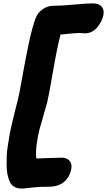

<svg xmlns="http://www.w3.org/2000/svg" viewBox="-20 -830 630 1129"><path d="M104 278.8Q82 278.8 63.2 267.6Q44.4 256.3 37.1 237.8Q28.8 218.8 23.9 195.1Q19 171.4 19 141.8Q19 112.3 19.5 87.6Q20 63 26.1 26.4Q32.2 -10.3 35.4 -31.5Q38.6 -52.7 47.9 -92Q57.1 -131.3 60.3 -145.3Q63.5 -159.2 73.2 -197.3Q83 -235.4 84 -238.8Q93.3 -274.9 110.8 -375.2Q128.4 -475.6 148.7 -572.3Q168.9 -668.9 189.9 -724.1Q202.1 -755.4 231 -775.6Q259.8 -795.9 292 -795.9Q335.4 -795.9 414.6 -803Q493.7 -810.1 524.9 -810.1Q562 -810.1 578.1 -790.8Q594.2 -771.5 587.9 -741.2Q580.1 -702.1 550.5 -668Q521 -633.8 478 -633.8Q473.6 -633.8 462.6 -635Q451.7 -636.2 444.8 -636.2Q428.7 -636.2 335.9 -627Q316.9 -556.2 291.5 -409.2Q266.1 -262.2 257.8 -229Q253.9 -213.4 238.5 -161.4Q223.1 -109.4 212.9 -71.3Q202.6 -33.2 195.8 17.1Q189 67.4 193.8 102.1Q226.1 100.1 244.1 100.1Q263.7 100.1 296.1 98.6Q328.6 97.2 342.8 97.2Q373.5 97.2 389.2 115.7Q404.8 134.3 398.9 164.1Q388.7 213.9 355 241Q321.3 268.1 266.1 268.1Q210.9 268.1 188 271Q176.3 272 147 275.4Q117.7 278.8 104 278.8Z"/></svg>

Font: Shantell Sans Bouncy
Style: Italic
Weight: 800
Italic angle: -11.31°
Designer: Stephen Nixon, Anya Danilova, Shantell Martin
Foundry: Arrow Type
Version: Version 1.006;[9816181b4]